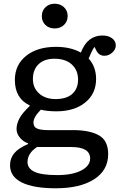

<svg xmlns="http://www.w3.org/2000/svg" viewBox="-20 -783 649 1033"><path d="M280 230Q160 230 97 198.5Q34 167 34 106Q34 69 56.5 41.5Q79 14 131 -8V-12Q106 -20 87.5 -42Q69 -64 69 -89Q69 -115 83.5 -144Q98 -173 140 -213V-216Q60 -253 60 -353Q60 -434 120.5 -482.5Q181 -531 281 -531Q360 -531 415 -500Q450 -592 531 -592Q563 -592 583 -577Q603 -562 603 -539Q603 -517 584 -500Q565 -483 542 -483Q513 -483 499 -510L488 -531Q471 -504 457 -468Q497 -424 497 -358Q497 -279 438.5 -231.5Q380 -184 283 -184Q260 -184 236 -186.5Q212 -189 200 -193Q160 -153 160 -124Q160 -99 180.5 -91Q201 -83 235 -83H372Q462 -83 512 -55Q562 -27 562 46Q562 133 486.5 181.5Q411 230 280 230ZM279 -250Q338 -250 369 -278Q400 -306 400 -355Q400 -405 366.5 -436Q333 -467 273 -467Q218 -467 187.5 -437.5Q157 -408 157 -358Q157 -310 190.5 -280Q224 -250 279 -250ZM288 159Q370 159 417.5 134Q465 109 465 70Q465 8 363 8H179Q128 42 128 89Q128 123 165 141Q202 159 288 159ZM274 -630Q244 -630 224.5 -648.5Q205 -667 205 -696Q205 -725 224.5 -744Q244 -763 274 -763Q304 -763 324 -744.5Q344 -726 344 -697Q344 -668 324.5 -649Q305 -630 274 -630Z"/></svg>

Font: Literata 7pt
Style: Regular
Weight: 400
Designer: Latin by Veronika Burian and Jose Scaglione. Greek by Irene Vlachou. Cyrillic by Vera Evstafieva.
Foundry: TypeTogether
Version: Version 3.002